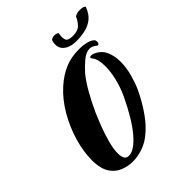

<svg xmlns="http://www.w3.org/2000/svg" viewBox="-215 -894 1030 1030"><g transform="rotate(-45 300.0 -378.5)"><path d="M192 10Q154 10 120.5 -4Q87 -18 66 -48.5Q45 -79 42 -126Q41 -132 41 -138Q41 -144 41 -150Q41 -216 62.5 -289Q84 -362 123 -428.5Q162 -495 215 -542Q259 -581 306 -601Q353 -621 414 -621Q444 -621 469.5 -614.5Q495 -608 506 -596Q511 -591 511 -581Q511 -575 508.5 -569.5Q506 -564 501 -564Q496 -564 491 -569Q474 -583 456 -583Q428 -583 399 -558.5Q370 -534 345 -506Q317 -472 288.5 -421.5Q260 -371 237 -320Q223 -289 206 -244.5Q189 -200 177 -155.5Q165 -111 165 -78Q165 -55 172.5 -41Q180 -27 199 -27Q240 -27 293.5 -89.5Q347 -152 404 -272Q427 -322 438 -369.5Q449 -417 449 -455Q449 -512 429 -535Q424 -542 424 -544Q424 -551 436 -551Q445 -551 454 -547Q493 -530 508.5 -494.5Q524 -459 524 -417Q524 -371 511 -324Q498 -277 483 -245Q457 -188 418 -131Q379 -74 332 -38Q303 -15 266 -2.5Q229 10 192 10ZM434 -661Q385 -661 358.5 -685.5Q332 -710 345 -756Q346 -759 353.5 -763Q361 -767 371 -767Q385 -767 391.5 -763Q398 -759 397 -757Q391 -725 398.5 -709.5Q406 -694 442 -694Q480 -694 498.5 -714Q517 -734 526 -756Q527 -758 538 -762.5Q549 -767 563 -767Q583 -767 592 -762.5Q601 -758 600 -756Q586 -717 561 -696.5Q536 -676 503.5 -668.5Q471 -661 434 -661Z"/></g></svg>

Font: Praise
Style: Regular
Weight: 400
Designer: Robert E. Leuschke
Foundry: Robert E. Leuschke
Version: Version 1.100; ttfautohint (v1.8.3)